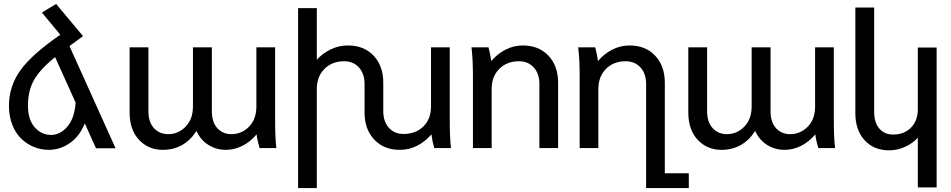

<svg xmlns="http://www.w3.org/2000/svg" viewBox="-20 -742 4765 962"><path d="M261.2 -722.2 396 -561Q341.8 -521.5 328.1 -511.2L559.1 1H460.9L404.8 -124Q379.4 -59.6 330.3 -25.4Q281.2 8.8 224.1 8.8Q185.5 8.8 150.1 -5.6Q114.7 -20 86.7 -46.9Q58.6 -73.7 41.7 -116.5Q24.9 -159.2 24.9 -211.9Q24.9 -309.1 81.8 -389.2Q138.7 -469.2 282.2 -567.9L189.9 -679.2ZM235.8 -65.9Q281.7 -65.9 317.6 -107.7Q353.5 -149.4 358.9 -228L255.9 -456.1Q179.2 -393.1 149.7 -340.1Q120.1 -287.1 120.1 -211.9Q120.1 -142.1 154.1 -104Q188 -65.9 235.8 -65.9Z M946.8 -209V-504.9H1041.5V-185.1Q1041.5 -129.4 1069.1 -99.6Q1096.7 -69.8 1139.6 -69.8Q1190.9 -69.8 1227.8 -107.2Q1264.6 -144.5 1264.6 -209V-504.9H1358.4V-145Q1358.4 -49.3 1364.7 0H1280.8Q1269.5 -37.1 1265.6 -68.8Q1234.4 -31.2 1194.3 -11.2Q1154.3 8.8 1111.8 8.8Q1063.5 8.8 1024.2 -15.9Q984.9 -40.5 964.4 -85.9Q903.3 8.8 795.4 8.8Q723.6 8.8 676.5 -41.5Q629.4 -91.8 629.4 -178.2V-504.9H723.6V-185.1Q723.6 -129.4 751.7 -99.6Q779.8 -69.8 822.8 -69.8Q873 -69.8 909.9 -107.4Q946.8 -145 946.8 -209Z M1567.4 -701.2V-442.9Q1597.2 -475.6 1637.7 -494.9Q1678.2 -514.2 1723.6 -514.2Q1803.7 -514.2 1852.1 -462.9Q1900.4 -411.6 1900.4 -327.1V-185.1Q1900.4 -133.3 1928 -102.1Q1955.6 -70.8 2001.5 -70.8Q2063.5 -70.8 2101.6 -108.6Q2139.6 -146.5 2139.6 -209V-504.9H2233.4V-145Q2233.4 -49.3 2239.7 0H2155.8Q2146.5 -31.7 2141.6 -68.8Q2110.8 -32.7 2070.3 -12Q2029.8 8.8 1983.4 8.8Q1903.3 8.8 1855 -42.7Q1806.6 -94.2 1806.6 -178.2V-320.8Q1806.6 -372.6 1778.6 -403.8Q1750.5 -435.1 1704.6 -435.1Q1643.6 -435.1 1605.5 -396.7Q1567.4 -358.4 1567.4 -295.9V200.2H1473.6V-701.2Z M2342.3 -504.9H2427.7Q2437.5 -466.8 2441.4 -436Q2471.2 -471.7 2512.2 -492.9Q2553.2 -514.2 2599.6 -514.2Q2679.7 -514.2 2728 -462.9Q2776.4 -411.6 2776.4 -327.1V0H2682.6V-320.8Q2682.6 -372.6 2654.5 -403.8Q2626.5 -435.1 2580.6 -435.1Q2519.5 -435.1 2481.4 -396.7Q2443.4 -358.4 2443.4 -295.9V0H2349.6V-359.9Q2349.6 -447.8 2342.3 -504.9Z M3242.2 200.2H3217.3V-320.8Q3217.3 -372.6 3189.2 -403.8Q3161.1 -435.1 3115.2 -435.1Q3054.2 -435.1 3016.1 -396.7Q2978 -358.4 2978 -295.9V0H2884.3V-359.9Q2884.3 -447.8 2877 -504.9H2962.4Q2972.2 -466.8 2976.1 -436Q3005.9 -471.7 3046.9 -492.9Q3087.9 -514.2 3134.3 -514.2Q3214.4 -514.2 3262.7 -462.9Q3311 -411.6 3311 -327.1V126H3431.2V200.2Z M3746.1 -209V-504.9H3840.8V-185.1Q3840.8 -129.4 3868.4 -99.6Q3896 -69.8 3939 -69.8Q3990.2 -69.8 4027.1 -107.2Q4064 -144.5 4064 -209V-504.9H4157.7V-145Q4157.7 -49.3 4164.1 0H4080.1Q4068.8 -37.1 4064.9 -68.8Q4033.7 -31.2 3993.7 -11.2Q3953.6 8.8 3911.1 8.8Q3862.8 8.8 3823.5 -15.9Q3784.2 -40.5 3763.7 -85.9Q3702.6 8.8 3594.7 8.8Q3522.9 8.8 3475.8 -41.5Q3428.7 -91.8 3428.7 -178.2V-504.9H3522.9V-185.1Q3522.9 -129.4 3551 -99.6Q3579.1 -69.8 3622.1 -69.8Q3672.4 -69.8 3709.2 -107.4Q3746.1 -145 3746.1 -209Z M4672.9 -503.9V196.8H4578.6V-51.8Q4551.8 -22.9 4513.9 -5.9Q4476.1 11.2 4436 11.2Q4357.9 11.2 4311.8 -39.6Q4265.6 -90.3 4265.6 -175.8V-704.1H4359.9V-182.1Q4359.9 -128.9 4385.3 -98.4Q4410.6 -67.9 4455.1 -67.9Q4510.3 -67.9 4544.4 -102.5Q4578.6 -137.2 4578.6 -193.8V-503.9Z"/></svg>

Font: LT Superior Med
Style: Regular
Weight: 500
Designer: Daniel Lyons
Foundry: LyonsType
Version: Version 1.000